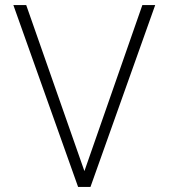

<svg xmlns="http://www.w3.org/2000/svg" viewBox="-20 -742 669 762"><path d="M545 -722 315 -63 84 -722H33L290 0H339L596 -722Z"/></svg>

Font: Perun ExtraLight
Style: Regular
Weight: 200
Foundry: Copyright (c) Stefan Peev, Context Ltd, 2016
Version: Version 1.089